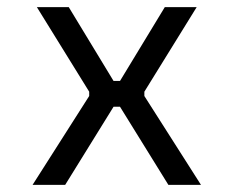

<svg xmlns="http://www.w3.org/2000/svg" viewBox="-20 -516 652 536"><path d="M71 0 229 -248V-260L83 -496H172L297 -290H315L440 -496H529L383 -260V-248L541 0H450L315 -218H297L162 0Z"/></svg>

Font: Space Mono
Style: Regular
Weight: 400
Monospace: yes
Designer: Colophon Foundry + Benjamin Critton
Foundry: Colophon Foundry & Benjamin Critton
Version: Version 1.003; ttfautohint (v1.8.4.7-5d5b)